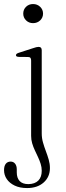

<svg xmlns="http://www.w3.org/2000/svg" viewBox="-33 -698 329 950"><path d="M173.5 -38Q173.5 -14.5 179.8 7.2Q186 29 194 50Q202 71 208 91.8Q214 112.5 214 133.5Q214 177.5 183 205Q152 232.5 101 232.5Q65 232.5 39.5 220.2Q14 208 0.5 188Q-13 168 -13 144Q-13 123 -4.2 112.2Q4.5 101.5 19.5 101.5Q33.5 101.5 41.8 112Q50 122.5 50 140V155Q50 182.5 64.2 197.8Q78.5 213 107.5 213Q139.5 212.5 156.5 195.5Q173.5 178.5 173.5 147Q173.5 129.5 168.2 112.8Q163 96 155.2 79.5Q147.5 63 139.5 46Q131.5 29 126.2 11.2Q121 -6.5 121 -26V-398.5Q121 -407.5 117.5 -411.8Q114 -416 105.5 -416L60 -416.5Q52.5 -417 49.2 -419Q46 -421 46 -425Q46 -428.5 49.2 -431.5Q52.5 -434.5 60.5 -437L128.5 -459Q139.5 -463 146.5 -464.5Q153.5 -466 158 -466Q166 -466 169.8 -461.8Q173.5 -457.5 173.5 -449ZM130.5 -583.5Q110 -583.5 96 -597.2Q82 -611 82 -630.5Q82 -651 96 -664.5Q110 -678 130.5 -678Q151.5 -678 165.8 -664.2Q180 -650.5 180 -630.5Q180 -611 165.8 -597.2Q151.5 -583.5 130.5 -583.5Z"/></svg>

Font: Fraunces ExtraLight
Style: Regular
Weight: 250
Version: Version 1.000;[b76b70a41]